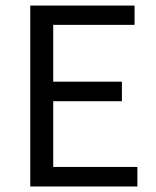

<svg xmlns="http://www.w3.org/2000/svg" viewBox="-20 -676 567 696"><path d="M89.8 -655.8H467.8V-585.9H172.9V-379.9H421.9V-309.1H172.9V-70.8H478V0H89.8Z"/></svg>

Font: Pyidaungsu ZawDecode
Style: Regular
Weight: 400
Designer: Sun Tun
Foundry: Your Own Font Foundry
Version: Version 2.50